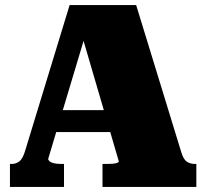

<svg xmlns="http://www.w3.org/2000/svg" viewBox="-20 -733 809 753"><path d="M171 -301H438L442 -215H169ZM288 -640 319 -610 169 -110Q169 -105 175 -100Q181 -95 192.5 -92.5Q204 -90 221 -90H231V0H19V-90H25Q44 -90 57 -101Q70 -112 79 -143L253 -713H514L691 -136Q699 -109 712 -99.5Q725 -90 746 -90H750V0H382V-90H394Q411 -90 422.5 -91Q434 -92 440 -94.5Q446 -97 446 -100Z"/></svg>

Font: Roboto Serif 20pt Black
Style: Regular
Weight: 900
Version: Version 1.008